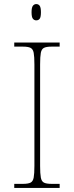

<svg xmlns="http://www.w3.org/2000/svg" viewBox="-20 -923 365 943"><path d="M50 0V-20H93Q118 -20 130 -26Q142 -32 145.5 -51Q149 -70 149 -108V-606Q149 -645 145.5 -663.5Q142 -682 130 -688Q118 -694 93 -694H50V-714H273V-694H233Q208 -694 196 -688Q184 -682 180.5 -663.5Q177 -645 177 -606V-108Q177 -70 180.5 -51Q184 -32 196 -26Q208 -20 233 -20H273V0ZM158 -823Q148 -823 141.5 -831Q135 -839 135 -863Q135 -886 141.5 -894.5Q148 -903 158 -903Q169 -903 175 -894.5Q181 -886 181 -863Q181 -839 175 -831Q169 -823 158 -823Z"/></svg>

Font: Noto Serif Thai Thin
Style: Regular
Weight: 250
Version: Version 2.001